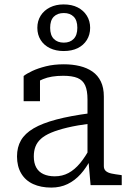

<svg xmlns="http://www.w3.org/2000/svg" viewBox="-20 -838 594 869"><path d="M391 -326V-279Q329 -271 285 -260.5Q241 -250 211.5 -237.5Q182 -225 165 -209.5Q148 -194 140.5 -174.5Q133 -155 133 -130Q133 -100 144 -80Q155 -60 176.5 -50Q198 -40 228 -40Q262 -40 290 -55Q318 -70 342.5 -99.5Q367 -129 389 -171L391 -118Q371 -79 345 -50Q319 -21 286 -5Q253 11 212 11Q165 11 130 -5Q95 -21 76 -53Q57 -85 57 -130Q57 -172 75 -203Q93 -234 132 -257Q171 -280 235 -297Q299 -314 391 -326ZM390 0 380 -115 376 -120V-388Q376 -428 365.5 -451.5Q355 -475 331 -485Q307 -495 266 -495Q211 -495 175 -480Q139 -465 120 -446Q118 -453 120.5 -460.5Q123 -468 129 -474.5Q135 -481 143 -485.5Q151 -490 161 -491V-380H87V-494Q101 -505 126.5 -517Q152 -529 188 -538Q224 -547 269 -547Q308 -547 341 -539Q374 -531 398.5 -514Q423 -497 436.5 -469Q450 -441 450 -401V-86Q450 -72 459 -64Q468 -56 485 -52.5Q502 -49 526 -46L531 -45V0ZM207 -712Q207 -679 223.5 -662Q240 -645 269 -645Q297 -645 313.5 -662Q330 -679 330 -712Q330 -746 313.5 -762.5Q297 -779 269 -779Q240 -779 223.5 -762.5Q207 -746 207 -712ZM388 -712Q388 -681 373 -657Q358 -633 331.5 -620Q305 -607 268 -607Q233 -607 206 -620Q179 -633 164 -657Q149 -681 149 -712Q149 -743 164 -767Q179 -791 206 -804.5Q233 -818 268 -818Q305 -818 331.5 -804.5Q358 -791 373 -767Q388 -743 388 -712Z"/></svg>

Font: Roboto Serif SemiCondensed Light
Style: Regular
Weight: 300
Width: 4
Designer: Greg Gazdowicz
Foundry: Commercial Type
Version: Version 1.007